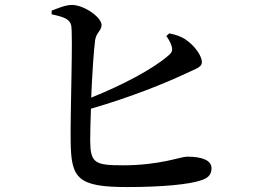

<svg xmlns="http://www.w3.org/2000/svg" viewBox="-20 -759 1040 777"><path d="M653 -613C660 -604 669 -590 674 -574C680 -555 676 -546 660 -533C599 -480 475 -414 349 -364C353 -455 359 -552 365 -597C370 -628 391 -635 391 -658C391 -688 324 -737 273 -739C247 -740 213 -725 189 -716V-701C237 -691 262 -682 268 -657C276 -619 264 -305 266 -184C268 -37 294 -2 495 -2C638 -2 746 -13 793 -29C818 -37 836 -49 836 -78C836 -110 799 -125 737 -125C711 -125 628 -90 477 -90C363 -90 346 -100 345 -189C345 -216 346 -264 348 -319C513 -367 650 -423 731 -461C769 -480 797 -485 797 -508C797 -531 771 -571 734 -597C713 -612 693 -618 665 -624Z"/></svg>

Font: Noto Serif CJK SC SemiBold
Style: Regular
Weight: 600
Designer: Ryoko NISHIZUKA 西塚涼子 (kana & ideographs); Frank Grießhammer (Latin, Greek & Cyrillic); Wenlong ZHANG 张文龙 (bopomofo); San
Foundry: Adobe
Version: Version 2.001;hotconv 1.1.0;makeotfexe 2.6.0